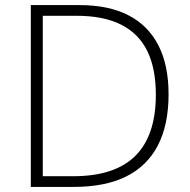

<svg xmlns="http://www.w3.org/2000/svg" viewBox="-20 -734 745 754"><path d="M642 -364Q642 -244 600 -163Q558 -82 475.5 -41Q393 0 270 0H101V-714H292Q407 -714 484.5 -674Q562 -634 602 -556Q642 -478 642 -364ZM592 -362Q592 -465 558.5 -533.5Q525 -602 456 -637Q387 -672 281 -672H148V-42H268Q431 -42 511.5 -122Q592 -202 592 -362Z"/></svg>

Font: Noto Sans Oriya ExtraLight
Style: Regular
Weight: 250
Version: Version 2.003